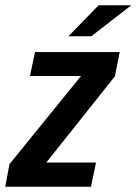

<svg xmlns="http://www.w3.org/2000/svg" viewBox="-46 -710 519 730"><path d="M391 -420 130 -92H319L300 0H-26L-10 -86L262 -421H68L87 -512H409ZM329 -690H453L301 -572H214Z"/></svg>

Font: Decalotype SemiBold Italic
Style: Regular
Weight: 600
Italic angle: -12°
Designer: Alfredo Marco Pradil
Foundry: Alfredo Marco Pradil
Version: Version 1.0